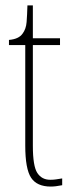

<svg xmlns="http://www.w3.org/2000/svg" viewBox="-20 -677 269 707"><path d="M167 10Q116 10 94.5 -22.5Q73 -55 73 -141V-511H13V-530Q49 -533 63 -553Q76 -570 78 -596Q80 -622 81 -657H101V-536H201V-511H101V-140Q101 -65 117.5 -40Q134 -15 165 -15Q177 -15 186.5 -16.5Q196 -18 209 -20V5Q184 10 167 10Z"/></svg>

Font: Noto Serif Myanmar ExtraCondensed Thin
Style: Regular
Weight: 100
Width: 2
Designer: Ben Mitchell and the Monotype Design Team
Foundry: Monotype Imaging Inc.
Version: Version 2.106; ttfautohint (v1.8.4.7-5d5b)